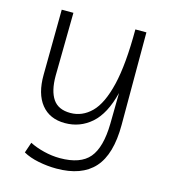

<svg xmlns="http://www.w3.org/2000/svg" viewBox="-106 -579 768 874"><g transform="rotate(15 277.5 -142.5)"><path d="M240 210Q198 210 155.5 201.5Q113 193 83 176L100 126Q129 141 167.5 150.5Q206 160 243 160Q340 160 381.5 110.5Q423 61 425 -51L427 -196Q401 -93 348 -46.5Q295 0 224 0Q152 0 112.5 -49Q73 -98 74 -188L77 -495H132L128 -197Q128 -126 153.5 -88.5Q179 -51 236 -51Q292 -51 334.5 -93Q377 -135 400.5 -232.5Q424 -330 424 -495H476V-59Q476 80 417.5 145Q359 210 240 210Z"/></g></svg>

Font: Livvic Light
Style: Regular
Weight: 300
Designer: Jacques Le Bailly, Baron von Fonthausen
Version: Version 1.001; ttfautohint (v1.8.2)